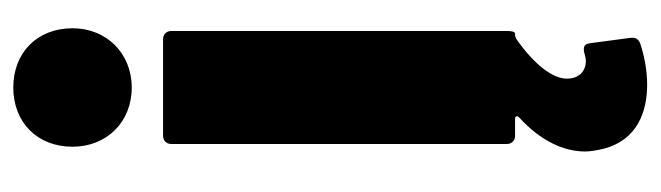

<svg xmlns="http://www.w3.org/2000/svg" viewBox="-364 -412 971 282"><g transform="rotate(-90 121.0 -271.5)"><path d="M133 -563C183 -563 220 -600 220 -650C220 -702 184 -737 133 -737C82 -737 46 -702 46 -650C46 -600 82 -563 133 -563ZM62 0H87C91 0 92 3 89 6C55 37 39 71 39 103C39 112 41 121 43 130C56 180 98 194 137 194C160 194 182 189 197 184C203 182 206 178 206 173C206 172 206 171 206 170L198 110C197 103 194 101 189 101C188 101 185 101 183 102C179 103 175 104 172 104C158 104 146 95 146 76C146 55 167 28 204 2C206 1 208 0 210 0H212C215 0 216 -5 216 -12V-505C216 -512 211 -517 204 -517H62C55 -517 50 -512 50 -505V-12C50 -5 55 0 62 0Z"/></g></svg>

Font: Barlow Semi Condensed ExtraBold
Style: Regular
Weight: 800
Width: 4
Designer: Jeremy Tribby
Foundry: Tribby Type
Version: Version 1.422;hotconv 1.0.109;makeotfexe 2.5.65596